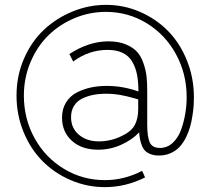

<svg xmlns="http://www.w3.org/2000/svg" viewBox="-20 -623 874 789"><path d="M776.9 -222.2Q776.9 -207 775.9 -190.4Q774.9 -173.8 771.2 -149.7Q767.6 -125.5 761.7 -103.8Q755.9 -82 744.9 -59.6Q733.9 -37.1 719.2 -20.8Q704.6 -4.4 682.4 5.9Q660.2 16.1 632.8 16.1Q613.8 16.1 599.6 10.7Q585.4 5.4 577.1 -2.7Q568.8 -10.7 563.5 -23.9Q558.1 -37.1 555.7 -49.3Q553.2 -61.5 551.8 -79.1Q522.9 -48.3 478 -28.1Q433.1 -7.8 383.8 -7.8Q315.9 -7.8 275.4 -44.4Q234.9 -81.1 234.9 -139.2Q234.9 -174.8 251 -201.4Q267.1 -228 294.7 -242.4Q322.3 -256.8 353.3 -263.4Q384.3 -270 418.9 -270Q484.4 -270 548.8 -247.1Q548.8 -287.1 543 -316.7Q537.1 -346.2 523.2 -369.9Q509.3 -393.6 483.9 -405.8Q458.5 -418 421.9 -418Q345.2 -418 280.8 -370.1L265.1 -400.9Q344.7 -453.1 425.8 -453.1Q466.8 -453.1 496.8 -440.7Q526.9 -428.2 543.5 -409.7Q560.1 -391.1 569.8 -362.3Q579.6 -333.5 582.3 -307.9Q585 -282.2 585 -249V-110.8Q585 -61 595.2 -38.1Q605.5 -15.1 637.2 -15.1Q667.5 -15.1 690.2 -36.4Q712.9 -57.6 724.6 -91.1Q736.3 -124.5 741.7 -158Q747.1 -191.4 747.1 -223.1Q747.1 -319.8 703.1 -400.4Q659.2 -481 582.8 -527.6Q506.3 -574.2 415 -574.2Q347.7 -574.2 286.1 -548.3Q224.6 -522.5 178.7 -477.5Q132.8 -432.6 105.5 -367.9Q78.1 -303.2 78.1 -230Q78.1 -134.8 122.1 -55.2Q166 24.4 242.7 70.8Q319.3 117.2 411.1 117.2Q490.7 117.2 564 79.1L576.2 106Q496.6 146 411.1 146Q337.4 146 270.5 117.2Q203.6 88.4 154.5 38.8Q105.5 -10.7 76.7 -80.8Q47.9 -150.9 47.9 -230Q47.9 -311.5 78.6 -382.1Q109.4 -452.6 160.4 -500.5Q211.4 -548.3 278.1 -575.7Q344.7 -603 416 -603Q489.3 -603 555.4 -574.2Q621.6 -545.4 670.4 -495.8Q719.2 -446.3 748 -374.8Q776.9 -303.2 776.9 -222.2ZM547.9 -172.9V-214.8Q543.9 -215.3 523.7 -221.4Q503.4 -227.5 474.6 -232.7Q445.8 -237.8 416 -237.8Q386.7 -237.8 362.3 -232.9Q337.9 -228 316.9 -217.5Q295.9 -207 283.9 -187.5Q272 -168 272 -141.1Q272 -96.2 304.4 -69.1Q336.9 -42 386.2 -42Q435.1 -42 480 -64Q520.5 -83 534.2 -109.9Q547.9 -136.7 547.9 -172.9Z"/></svg>

Font: Rawline Light
Style: Regular
Weight: 300
Designer: Matt McInerney, Pablo Impallari, Rodrigo Fuenzalida
Foundry: Matt McInerney, Pablo Impallari, Rodrigo Fuenzalida
Version: Version 4.020;PS 004.020;hotconv 1.0.88;makeotf.lib2.5.64775